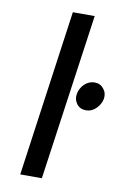

<svg xmlns="http://www.w3.org/2000/svg" viewBox="-81 -748 513 796"><g transform="rotate(10 175.0 -350.0)"><path d="M160 -700 62 0H153L252 -700ZM349 -369Q353 -393 338 -411Q324 -429 300 -429Q276 -429 257 -411Q239 -393 235 -369Q231 -346 245 -327Q259 -309 284 -309Q308 -309 326 -327Q345 -346 349 -369Z"/></g></svg>

Font: Unageo
Style: Medium-Italic
Weight: 500
Designer: Richard Sepsi
Foundry: Richard Sepsi
Version: Version 2.000